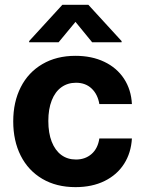

<svg xmlns="http://www.w3.org/2000/svg" viewBox="-20 -770 603 801"><path d="M35.2 -263.7Q35.2 -344.7 66.7 -406.5Q98.1 -468.3 157 -502.7Q215.8 -537.1 294.9 -537.1Q362.8 -537.1 415 -512.2Q467.3 -487.3 497.3 -441.7Q527.3 -396 530.3 -335.9H394.5Q387.7 -376.5 362.3 -400.6Q336.9 -424.8 296.9 -424.8Q262.2 -424.8 236.1 -406Q210 -387.2 195.8 -351.1Q181.6 -314.9 181.6 -265.6Q181.6 -214.8 195.8 -178.7Q210 -142.6 235.8 -123.5Q261.7 -104.5 296.9 -104.5Q335.4 -104.5 361.8 -127.4Q388.2 -150.4 394.5 -192.4H530.3Q526.9 -132.3 497.6 -86.4Q468.3 -40.5 416.3 -14.9Q364.3 10.7 294.9 10.7Q215.3 10.7 156.5 -23.9Q97.7 -58.6 66.4 -120.6Q35.2 -182.6 35.2 -263.7ZM294.9 -678.7 224.6 -593.8H101.6V-598.6L240.2 -750H348.6L487.3 -598.6V-593.8H364.3Z"/></svg>

Font: Pretendard Std
Style: Bold
Weight: 700
Designer: Base glyphs from Inter by Rasmus Andersson; Hangeul glyphs from Noto Sans CJK(Source Han Sans) by Jang Soo-young and Kan
Foundry: Kil Hyung-jin
Version: Version 1.309